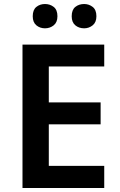

<svg xmlns="http://www.w3.org/2000/svg" viewBox="-20 -936 599 956"><path d="M499 0H92V-714H499V-605H223V-426H481V-317H223V-110H499ZM143 -855Q143 -887 161 -901.5Q179 -916 204 -916Q229 -916 247.5 -901.5Q266 -887 266 -855Q266 -825 247.5 -810Q229 -795 204 -795Q179 -795 161 -810Q143 -825 143 -855ZM337 -855Q337 -887 355 -901.5Q373 -916 399 -916Q423 -916 441.5 -901.5Q460 -887 460 -855Q460 -825 441.5 -810Q423 -795 399 -795Q373 -795 355 -810Q337 -825 337 -855Z"/></svg>

Font: Noto Sans Lisu SemiBold
Style: Regular
Weight: 600
Designer: Monotype Design Team. David Williams.
Foundry: Monotype Imaging Inc.
Version: Version 2.102; ttfautohint (v1.8.4.7-5d5b)